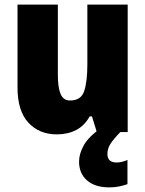

<svg xmlns="http://www.w3.org/2000/svg" viewBox="-20 -573 631 833"><path d="M534 -553V0H400L379 -68H369Q347 -28 310.5 -9Q274 10 227 10Q150 10 103 -41Q56 -92 56 -193V-553H231V-248Q231 -193 243 -165Q255 -137 284 -137Q332 -137 345.5 -178.5Q359 -220 359 -294V-553ZM446 95Q446 132 486 132Q499 132 511.5 128.5Q524 125 533 121V226Q519 231 499 235.5Q479 240 454 240Q393 240 358 210Q323 180 323 128Q323 94 344 56.5Q365 19 423 -21L502 0Q470 33 458 53Q446 73 446 95Z"/></svg>

Font: Noto Sans Oriya Cond Blk
Style: Regular
Weight: 900
Width: 3
Designer: Amélie Bonet and Sol Matas
Foundry: Google LLC
Version: Version 2.006; ttfautohint (v1.8.4.7-5d5b)